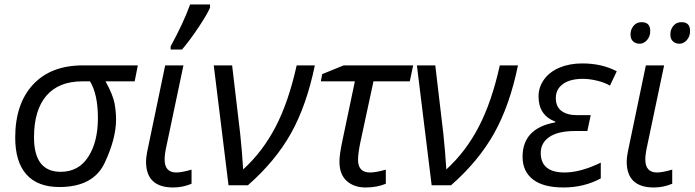

<svg xmlns="http://www.w3.org/2000/svg" viewBox="-20 -827 3100 857"><path d="M131.8 -213.9Q131.8 -60.1 251 -60.1Q330.6 -60.1 373.8 -126.7Q417 -193.4 417 -299.8Q417 -406.2 381.8 -463.9H347.2Q242.2 -463.9 187 -399.7Q131.8 -335.4 131.8 -213.9ZM498 -293Q498 -208 447.3 -100.1Q396.5 7.8 245.1 7.8Q147.9 7.8 97.9 -48.3Q47.9 -104.5 47.9 -212.9Q47.9 -363.8 127.4 -449.5Q207 -535.2 350.1 -535.2H595.2L581.1 -463.9H451.2Q484.9 -401.9 491.5 -364.7Q498 -327.6 498 -293Z M631.8 -106Q631.8 -122.1 636.7 -148.4Q641.6 -174.8 717.3 -535.2H798.8L723.1 -175.8Q714.8 -138.7 714.8 -115.2Q714.8 -57.1 767.1 -57.1Q790.5 -57.1 835 -69.8V-6.8Q795.4 9.8 752.9 9.8Q631.8 9.8 631.8 -106ZM917.5 -807.1V-793Q905.3 -763.7 866.2 -705.1Q827.1 -646.5 792.5 -606H741.7V-620.1Q798.8 -724.6 828.6 -807.1Z M934.1 -535.2H1016.1L1052.2 -229Q1060.5 -150.4 1065.4 -70.8Q1152.3 -149.9 1210.2 -261Q1268.1 -372.1 1304.2 -535.2H1385.3Q1348.6 -356.9 1279.1 -232.4Q1209.5 -107.9 1086.4 0H1000Z M1578.1 -113.8Q1578.1 -57.1 1631.8 -57.1Q1657.7 -57.1 1702.1 -69.8V-6.8Q1663.1 9.8 1611.3 9.8Q1560.1 9.8 1527.6 -19.3Q1495.1 -48.3 1495.1 -106Q1495.1 -137.7 1508.8 -201.2L1564 -463.9H1412.1L1418 -496.1L1514.2 -535.2H1824.2L1809.1 -463.9H1647L1589.8 -198.2Q1578.1 -144 1578.1 -113.8Z M1840.8 -535.2H1922.9L1959 -229Q1967.3 -150.4 1972.2 -70.8Q2059.1 -149.9 2116.9 -261Q2174.8 -372.1 2210.9 -535.2H2292Q2255.4 -356.9 2185.8 -232.4Q2116.2 -107.9 1993.2 0H1906.7Z M2458.5 -284.2Q2383.8 -312.5 2383.8 -396.5Q2383.8 -438.5 2408.9 -472.9Q2434.1 -507.3 2478.5 -525.6Q2522.9 -543.9 2578.6 -543.9Q2666.5 -543.9 2732.9 -508.8L2702.6 -444.8Q2679.7 -458.5 2645.5 -466.8Q2611.3 -475.1 2582.5 -475.1Q2524.4 -475.1 2492.7 -451.9Q2460.9 -428.7 2460.9 -389.6Q2460.9 -350.6 2486.3 -331.8Q2511.7 -313 2555.7 -313H2616.7L2601.6 -242.2H2546.9Q2471.2 -242.2 2432.4 -215.8Q2393.6 -189.5 2393.6 -144.5Q2393.6 -57.6 2499.5 -57.1Q2571.3 -57.1 2661.6 -101.1V-30.8Q2586.9 9.8 2495.6 9.8Q2404.3 9.8 2358.4 -26.4Q2312.5 -62.5 2312.5 -127Q2312.5 -254.9 2458.5 -280.8Z M2777.3 -106Q2777.3 -122.1 2782.2 -148.4Q2787.1 -174.8 2862.8 -535.2H2944.3L2868.7 -175.8Q2860.4 -138.7 2860.4 -115.2Q2860.4 -57.1 2912.6 -57.1Q2936 -57.1 2980.5 -69.8V-6.8Q2940.9 9.8 2898.4 9.8Q2777.3 9.8 2777.3 -106ZM2972.2 -674.3Q2972.2 -695.3 2985.8 -711.9Q2999.5 -728.5 3022.5 -728Q3060.1 -728 3060.1 -689Q3060.5 -665 3045.9 -648.4Q3031.2 -631.8 3013.2 -631.8Q2995.1 -631.8 2983.4 -642.6Q2971.7 -653.3 2972.2 -674.3ZM2794.4 -674.3Q2794.4 -695.3 2808.1 -711.9Q2821.8 -728.5 2844.2 -728Q2882.3 -728 2882.3 -689Q2882.8 -665 2868.2 -648.4Q2853.5 -631.8 2835.4 -631.8Q2817.4 -631.8 2805.7 -642.6Q2793.9 -653.3 2794.4 -674.3Z"/></svg>

Font: OpenSans-Italic
Style: Italic
Weight: 400
Italic angle: -12°
Foundry: Ascender Corporation
Version: Version 1.10